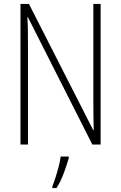

<svg xmlns="http://www.w3.org/2000/svg" viewBox="-20 -734 615 975"><path d="M491 0H449L122 -646H119Q121 -616 121.5 -584.5Q122 -553 122 -512V0H84V-714H127L454 -72H456Q455 -108 454.5 -146Q454 -184 454 -211V-714H491ZM329 70Q319 105 303.5 146.5Q288 188 267 221H246V212Q253 195 262 167Q271 139 278.5 110Q286 81 288 61H329Z"/></svg>

Font: Noto Sans Khmer Condensed ExtraLight
Style: Regular
Weight: 200
Width: 3
Designer: Danh Hong and the Monotype Design Team
Foundry: Monotype Imaging Inc.
Version: Version 2.004; ttfautohint (v1.8.4.7-5d5b)